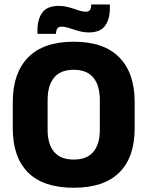

<svg xmlns="http://www.w3.org/2000/svg" viewBox="-20 -844 675 879"><path d="M317.5 15.5Q178 15.5 108.2 -54.5Q38.5 -124.5 38.5 -256V-377.5Q38.5 -509.5 108.8 -581.2Q179 -653 317.5 -653Q456 -653 526.2 -581.2Q596.5 -509.5 596.5 -377.5V-256Q596.5 -124.5 526.5 -54.5Q456.5 15.5 317.5 15.5ZM317.5 -113.5Q378 -113.5 407.5 -149Q437 -184.5 437 -248.5V-385.5Q437 -452.5 407.5 -488.5Q378 -524.5 317.5 -524.5Q257 -524.5 227.5 -488.5Q198 -452.5 198 -385.5V-248.5Q198 -184.5 227.5 -149Q257 -113.5 317.5 -113.5ZM386 -695.5Q367.5 -695.5 350.5 -699.5Q333.5 -703.5 318 -708.8Q302.5 -714 288.5 -718Q274.5 -722 262.5 -722Q248.5 -722 242.8 -714.2Q237 -706.5 236.5 -691V-689H151.5V-707Q151.5 -755.5 173.5 -786.2Q195.5 -817 249.5 -817Q268.5 -817 285.8 -813Q303 -809 318 -803.8Q333 -798.5 346.5 -794.5Q360 -790.5 372 -790.5Q386.5 -790.5 391.8 -798.2Q397 -806 397.5 -821.5V-823.5H483V-807Q483 -757 461.2 -726.2Q439.5 -695.5 386 -695.5Z"/></svg>

Font: Anek Gujarati Medium
Style: Bold
Weight: 700
Version: Version 1.003